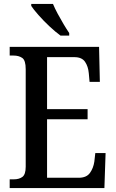

<svg xmlns="http://www.w3.org/2000/svg" viewBox="-20 -951 586 971"><path d="M29 0V-44H49Q77 -44 93.5 -56.5Q110 -69 110 -108V-601Q110 -646 92.5 -658Q75 -670 49 -670H29V-714H481L485 -537H433L429 -581Q426 -615 410 -638.5Q394 -662 356 -662H218V-399H423V-348H218V-52H378Q417 -52 434.5 -76Q452 -100 457 -133L462 -177H514L508 0ZM286 -771Q261 -789 230.5 -817.5Q200 -846 174.5 -875Q149 -904 138 -921V-931H248Q257 -909 271.5 -882Q286 -855 301.5 -829Q317 -803 330 -784V-771Z"/></svg>

Font: Noto Serif Lao Condensed Medium
Style: Regular
Weight: 500
Width: 3
Designer: Monotype Design Team
Foundry: Monotype Imaging Inc.
Version: Version 2.003; ttfautohint (v1.8.4.7-5d5b)